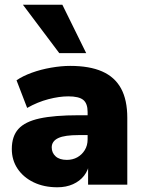

<svg xmlns="http://www.w3.org/2000/svg" viewBox="-20 -782 608 813"><path d="M223 11Q166 11 122.5 -10Q79 -31 54.5 -67.5Q30 -104 30 -151Q30 -205 58 -236Q86 -267 148 -280.5Q210 -294 313 -294H368V-210H313Q284 -210 262.5 -207Q241 -204 227 -197.5Q213 -191 206 -181Q199 -171 199 -158Q199 -135 215.5 -120Q232 -105 263 -105Q288 -105 307.5 -116Q327 -127 339 -146.5Q351 -166 351 -192V-308Q351 -344 332.5 -359Q314 -374 269 -374Q231 -374 185 -362Q139 -350 95 -325L50 -442Q76 -460 114.5 -474Q153 -488 196.5 -495.5Q240 -503 277 -503Q359 -503 412.5 -479.5Q466 -456 492.5 -407.5Q519 -359 519 -283V0H353V-93H359Q354 -61 336 -38Q318 -15 289 -2Q260 11 223 11ZM231 -557 77 -762H244L345 -557Z"/></svg>

Font: Nunito Sans 12pt ExtraLight Black
Style: Regular
Weight: 900
Version: Version 3.101;gftools[0.9.27]